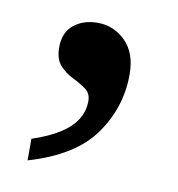

<svg xmlns="http://www.w3.org/2000/svg" viewBox="-46 -172 342 368"><g transform="rotate(10 125.0 12.5)"><path d="M30 112Q63 101 84 87.5Q105 74 115 57.5Q125 41 125 22Q125 7 114 -1Q103 -9 88.5 -16Q74 -23 63 -35Q52 -47 52 -70Q52 -99 70.5 -114Q89 -129 117 -129Q148 -129 171 -106.5Q194 -84 194 -42Q194 22 156.5 75Q119 128 30 154Z"/></g></svg>

Font: Noto Serif Tibetan
Style: Regular
Weight: 400
Designer: Monotype Design Team
Foundry: Monotype Imaging Inc.
Version: Version 2.103